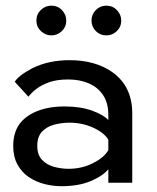

<svg xmlns="http://www.w3.org/2000/svg" viewBox="-20 -630 542 662"><path d="M191.5 12Q161.5 12 132 4.2Q102.5 -3.5 78.5 -20Q54.5 -36.5 40 -63.2Q25.5 -90 25.5 -127.5Q25.5 -200 83 -234.5Q130.5 -263 202.5 -263Q257.5 -263 297.5 -248.5Q337.5 -234 353.5 -216V-233.5Q353.5 -275 335.5 -302Q317.5 -329 286.2 -342.5Q255 -356 215 -356Q177 -356 150.5 -346.8Q124 -337.5 106.2 -324Q88.5 -310.5 78 -296.5L31 -348Q42.5 -368.5 91 -394.5Q147 -422.5 219.5 -422.5Q308.5 -422.5 367 -381.5Q436 -332.5 436 -239V0H353.5V-46.5Q335 -23.5 293.2 -5.8Q251.5 12 191.5 12ZM216.5 -48Q262.5 -48 301.2 -67.8Q340 -87.5 353.5 -112.5V-148Q340.5 -171.5 302.5 -189.2Q264.5 -207 219.5 -207Q192.5 -207 167 -200.2Q141.5 -193.5 125 -176.2Q108.5 -159 108.5 -127Q108.5 -96 125 -78.8Q141.5 -61.5 166.2 -54.8Q191 -48 216.5 -48ZM157 -508Q136.5 -508 121 -522.8Q105.5 -537.5 105.5 -559Q105.5 -581 121 -595.8Q136.5 -610.5 157 -610.5Q179 -610.5 193.8 -595Q208.5 -579.5 208.5 -559Q208.5 -537.5 193.2 -522.8Q178 -508 157 -508ZM346.5 -508Q325 -508 310.2 -523Q295.5 -538 295.5 -559Q295.5 -580.5 310.5 -595.5Q325.5 -610.5 346.5 -610.5Q368.5 -610.5 383.2 -595Q398 -579.5 398 -559Q398 -537.5 382.8 -522.8Q367.5 -508 346.5 -508Z"/></svg>

Font: Lucymar Sans
Style: Regular
Weight: 400
Foundry: The League of Moveable Type (original font) / Main changes by Cristiano Sobral with portions from Mirco Monsees
Version: Version 2.001;August 30, 2020;FontCreator 13.0.0.2681 64-bit